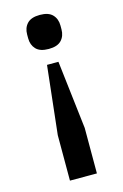

<svg xmlns="http://www.w3.org/2000/svg" viewBox="-111 -583 521 812"><g transform="rotate(-15 149.0 -177.0)"><path d="M91 178V-21L124 -320H174L209 -21V178ZM149 -383Q111 -383 93.5 -401.5Q76 -420 76 -449V-466Q76 -495 93.5 -513.5Q111 -532 149 -532Q187 -532 204.5 -513.5Q222 -495 222 -466V-449Q222 -420 204.5 -401.5Q187 -383 149 -383Z"/></g></svg>

Font: IBM Plex Sans Thai Medium
Style: Regular
Weight: 500
Designer: Mike Abbink, Paul van der Laan, Pieter van Rosmalen, Ben Mitchell, Mark Frömberg
Foundry: Bold Monday
Version: Version 1.1